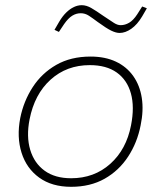

<svg xmlns="http://www.w3.org/2000/svg" viewBox="-20 -714 620 740"><path d="M254 6Q180 6 131 -29.5Q82 -65 63 -125.5Q44 -186 58 -259Q71 -324 106 -378Q141 -432 197 -464Q253 -496 329 -496Q385 -496 426.5 -476.5Q468 -457 493.5 -421Q519 -385 526.5 -336.5Q534 -288 522 -231Q509 -164 473.5 -110Q438 -56 383 -25Q328 6 254 6ZM254 -27Q343 -27 405 -82.5Q467 -138 485 -231Q499 -302 484.5 -354Q470 -406 430 -434.5Q390 -463 326 -463Q237 -463 175 -407Q113 -351 94 -254Q81 -188 96.5 -136.5Q112 -85 152 -56Q192 -27 254 -27ZM207 -591 190 -599 208 -630Q221 -652 235.5 -666Q250 -680 265 -687Q280 -694 295 -694Q313 -694 332 -683Q351 -672 378 -653Q406 -634 419.5 -625.5Q433 -617 445 -617Q462 -617 478 -626.5Q494 -636 509 -659L528 -689L546 -682L528 -651Q509 -619 486 -603Q463 -587 441 -587Q427 -587 408.5 -596Q390 -605 357 -629Q337 -644 322.5 -653.5Q308 -663 291 -663Q274 -663 258.5 -653.5Q243 -644 227 -621Z"/></svg>

Font: REM Thin
Style: Italic
Weight: 250
Italic angle: -11°
Designer: Octavio Pardo
Foundry: Ashler Design
Version: Version 1.005;gftools[0.9.28]